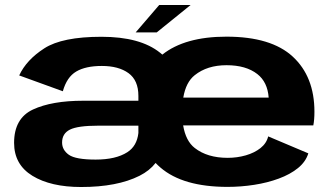

<svg xmlns="http://www.w3.org/2000/svg" viewBox="-20 -743 1330 770"><path d="M305.5 7Q183.5 7 110 -38Q36.5 -83 36.5 -170Q36.5 -268.5 112.2 -303.8Q188 -339 313.5 -339H535V-358.5Q535 -421 495.2 -449.8Q455.5 -478.5 388.5 -478.5Q323.5 -478.5 285.8 -456.2Q248 -434 232 -377L57 -440.5Q86 -503 157.8 -549.2Q229.5 -595.5 387 -595.5Q542.5 -595.5 622 -531.5Q627 -528 631 -524Q721.5 -596 888 -596Q1067.5 -596 1154.2 -515.8Q1241 -435.5 1241 -295Q1241 -262.5 1236.5 -240H714.5Q725 -177.5 761 -149.5Q811.5 -110 893 -110Q931 -110 965.8 -120Q1000.5 -130 1024.8 -149.2Q1049 -168.5 1055.5 -196L1216.5 -128Q1206 -94 1174.8 -68.8Q1143.5 -43.5 1098 -26.8Q1052.5 -10 999.5 -1.8Q946.5 6.5 892.5 6.5Q713.5 6.5 623.5 -71Q613 -80 604 -89.5Q580 -58.5 539.5 -38Q450 7 305.5 7ZM715 -351.5H1057.5Q1053 -414 1012 -446Q966.5 -481.5 888.5 -481.5Q811 -481.5 761 -441.5Q725.5 -413.5 715 -351.5ZM535 -209.5V-239H374Q292 -239 260.5 -223.2Q229 -207.5 229 -171.5Q229 -141.5 256.2 -122.2Q283.5 -103 363.5 -103Q444.5 -103 490.5 -132.5Q529 -157 535 -209.5ZM524 -613 618.5 -723H744.5L608.5 -613Z"/></svg>

Font: Anybody ExtraExpanded Regular
Style: Bold
Weight: 700
Width: 8
Designer: Tyler Finck
Foundry: Etcetera Type Company
Version: Version 1.010; ttfautohint (v1.8.3) -l 8 -r 50 -G 200 -x 14 